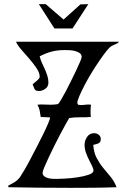

<svg xmlns="http://www.w3.org/2000/svg" viewBox="-20 -903 613 924"><path d="M553 -702Q546 -694 536.5 -690.5Q527 -687 518 -682Q508 -677 492.5 -657.5Q477 -638 458.5 -611Q440 -584 421 -553Q402 -522 387 -493Q372 -464 362 -441Q352 -418 352 -407L356 -399Q369 -396 382 -398Q395 -400 408 -400L418 -399Q414 -372 417 -340Q391 -338 365 -338.5Q339 -339 313 -335Q308 -327 296.5 -306Q285 -285 270.5 -258Q256 -231 241 -200.5Q226 -170 213.5 -143.5Q201 -117 193 -97.5Q185 -78 185 -72Q185 -61 192.5 -55Q200 -49 210.5 -46Q221 -43 232 -42.5Q243 -42 251 -42Q263 -42 292 -43.5Q321 -45 352 -49.5Q383 -54 406.5 -62Q430 -70 430 -83Q430 -90 423.5 -103.5Q417 -117 408.5 -133.5Q400 -150 393.5 -168.5Q387 -187 387 -206Q387 -226 399 -244Q411 -262 433 -262Q445 -262 455 -254.5Q465 -247 465 -234Q465 -218 453.5 -213Q442 -208 429 -206Q431 -170 444.5 -144Q458 -118 475.5 -96.5Q493 -75 511.5 -53Q530 -31 541 -2Q485 0 430.5 0.5Q376 1 320 1Q170 1 20 -2V-10Q37 -18 52.5 -28Q68 -38 79 -55Q85 -64 98 -86Q111 -108 126.5 -137.5Q142 -167 158.5 -199Q175 -231 189 -259.5Q203 -288 212 -309.5Q221 -331 221 -338Q210 -338 198.5 -339Q187 -340 176 -340Q174 -355 171 -370.5Q168 -386 160 -399Q176 -401 191.5 -400Q207 -399 223 -399Q241 -399 259 -402Q263 -405 273 -421.5Q283 -438 295.5 -461.5Q308 -485 321.5 -512.5Q335 -540 346.5 -564Q358 -588 365.5 -606Q373 -624 373 -629Q373 -641 363.5 -647.5Q354 -654 341 -657.5Q328 -661 314 -661.5Q300 -662 292 -662Q257 -662 229.5 -655Q202 -648 171 -632Q175 -615 182 -600Q189 -585 196 -569.5Q203 -554 208 -538Q213 -522 213 -505Q213 -487 198.5 -476Q184 -465 167 -465Q150 -465 146 -475Q142 -485 137 -497Q140 -500 145.5 -504.5Q151 -509 157 -514Q163 -519 167 -524Q171 -529 171 -534Q171 -552 156.5 -574Q142 -596 122.5 -618.5Q103 -641 84 -662.5Q65 -684 57 -702ZM167 -883H200L286 -809L367 -882L405 -883L329 -766H242L167 -883Z"/></svg>

Font: Germanica
Style: Regular
Weight: 400
Designer: Peter Wiegel
Foundry: Peter Wiegel